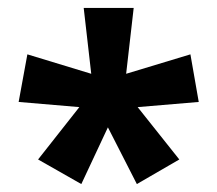

<svg xmlns="http://www.w3.org/2000/svg" viewBox="-20 -781 548 484"><path d="M317 -761 298 -595 460 -644 481 -524 327 -511 432 -379 325 -317 252 -460 185 -317 76 -379 180 -511 27 -524 49 -644 210 -595 191 -761Z"/></svg>

Font: Noto Sans Arabic SemCond
Style: Bold
Weight: 700
Width: 4
Designer: Monotype Design Team, Nadine Chahine, Nizar Qandah and Khaled Hosny
Foundry: Monotype Imaging Inc.
Version: Version 2.012; ttfautohint (v1.8.4.7-5d5b)